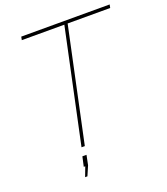

<svg xmlns="http://www.w3.org/2000/svg" viewBox="-156 -818 951 1094"><g transform="rotate(-20 319.0 -271.5)"><path d="M356 -690H98L102 -710H638L634 -690H376L229 0H209ZM170 167 192 109H183L196 50H221L209 109L184 167Z"/></g></svg>

Font: Raleway-v4020 Thin
Style: Italic
Weight: 250
Italic angle: -12°
Designer: Matt McInerney, Pablo Impallari, Rodrigo Fuenzalida
Foundry: Matt McInerney, Pablo Impallari, Rodrigo Fuenzalida
Version: Version 4.020;PS 004.020;hotconv 1.0.88;makeotf.lib2.5.64775